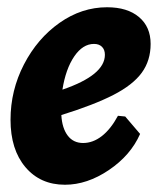

<svg xmlns="http://www.w3.org/2000/svg" viewBox="-20 -497 441 529"><path d="M149 -180Q151 -144 166.5 -123.5Q182 -103 209 -103Q236 -103 260.5 -122Q285 -141 305 -178L325 -176L366 -128Q340 -69 280 -28.5Q220 12 159 12Q91 12 50 -36.5Q9 -85 9 -167Q9 -248 46 -319.5Q83 -391 144 -434Q205 -477 275 -477Q331 -477 363 -450Q395 -423 395 -376Q395 -330 370.5 -296.5Q346 -263 292.5 -235.5Q239 -208 149 -180ZM152 -250Q269 -290 269 -346Q269 -360 261 -368Q253 -376 239 -376Q208 -376 184.5 -341.5Q161 -307 152 -250Z"/></svg>

Font: Alegreya ExtraBold
Style: Italic
Weight: 800
Italic angle: -7°
Designer: Juan Pablo del Peral
Foundry: Huerta Tipografica
Version: Version 2.007; ttfautohint (v1.6)